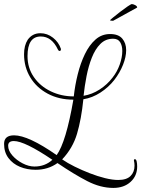

<svg xmlns="http://www.w3.org/2000/svg" viewBox="-82 -803 693 942"><path d="M474 119Q411 119 346 85.5Q281 52 200 -3Q154 30 93 30Q51 30 16 15.5Q-19 1 -40.5 -27.5Q-62 -56 -62 -97Q-62 -139 -13 -139Q57 -139 196 -42Q242 -106 278 -314Q207 -314 152 -343.5Q97 -373 66.5 -423.5Q36 -474 36 -537Q36 -580 54 -608Q77 -640 116 -640Q150 -640 178 -618Q206 -596 217 -563Q217 -553 211 -553Q207 -553 205 -555.5Q203 -558 202 -560Q172 -624 118 -624Q53 -624 53 -528Q53 -470 84 -425Q115 -380 167 -355Q219 -330 280 -330Q286 -385 299.5 -439Q313 -493 334.5 -537.5Q356 -582 386.5 -609Q417 -636 458 -636Q499 -636 518 -613.5Q537 -591 537 -557Q537 -524 521.5 -485Q506 -446 479 -411Q451 -375 411 -349Q371 -323 327 -316Q317 -218 296 -147Q275 -76 223 -21Q249 -3 284.5 14.5Q320 32 358.5 47Q397 62 433.5 71Q470 80 498 80Q539 80 558.5 60.5Q578 41 578 10Q578 -3 575 -16Q575 -22 580 -22Q586 -22 588.5 -11Q591 0 591 14Q591 60 558.5 89.5Q526 119 474 119ZM328 -333Q370 -340 407 -364Q444 -388 470 -422Q493 -451 505.5 -486.5Q518 -522 518 -553Q518 -579 507.5 -596Q497 -613 473 -613Q436 -613 410.5 -587.5Q385 -562 368.5 -520Q352 -478 342.5 -429Q333 -380 328 -333ZM87 14Q139 14 175 -19Q39 -111 -14 -111Q-42 -111 -42 -88Q-42 -64 -21.5 -40.5Q-1 -17 29 -1.5Q59 14 87 14ZM473 -701Q458 -701 458 -704Q458 -705 472.5 -717Q487 -729 507 -744.5Q527 -760 544 -771.5Q561 -783 565 -783Q571 -783 581 -778Q591 -773 591 -766Z"/></svg>

Font: Updock
Style: Regular
Weight: 400
Designer: Robert E. Leuschke
Foundry: Robert E. Leuschke
Version: Version 1.010; ttfautohint (v1.8.4.7-5d5b)